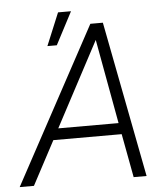

<svg xmlns="http://www.w3.org/2000/svg" viewBox="-93 -823 757 872"><g transform="rotate(-5 285.5 -387.5)"><path d="M443.8 -199.2H132.3L26.4 0H-38.6L345.7 -710.9H402.8L540 0H481ZM159.2 -250.5H434.1L363.8 -635.7ZM204.1 -775.4H263.2L185.5 -627H142.6Z"/></g></svg>

Font: RobotoInd Light
Style: Italic
Weight: 300
Italic angle: -12°
Designer: Google
Version: Version 2.001151; 2014